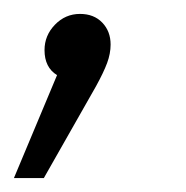

<svg xmlns="http://www.w3.org/2000/svg" viewBox="-40 -105 267 276"><path d="M119 -41Q119 -28 114 -14.5Q109 -1 98 19L23 151H-20L42 3Q24 -8 24 -33Q24 -54 39 -69.5Q54 -85 75 -85Q95 -85 107 -72.5Q119 -60 119 -41Z"/></svg>

Font: Fira Sans Light
Style: Italic
Weight: 300
Italic angle: -8°
Designer: bBox Type GmbH & Carrois Corporate GbR & Edenspiekermann AG
Foundry: bBox Type GmbH & Carrois Corporate GbR & Edenspiekermann AG
Version: Version 4.301